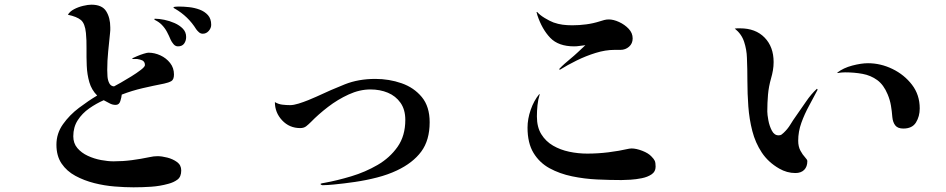

<svg xmlns="http://www.w3.org/2000/svg" viewBox="-20 -772 4040 820"><path d="M754 -44Q754 -17 738 -5Q722 7 699 13Q663 23 625.5 25.5Q588 28 550 28Q514 28 470 24.5Q426 21 382.5 10Q339 -1 302 -21Q265 -41 243 -73.5Q221 -106 221 -154Q221 -202 249 -241.5Q277 -281 317.5 -311.5Q358 -342 395 -364Q371 -388 361.5 -421Q352 -454 350.5 -491Q349 -528 349.5 -564.5Q350 -601 347 -631Q343 -672 325.5 -686.5Q308 -701 270 -709Q278 -723 296 -732.5Q314 -742 335 -747Q356 -752 370 -752Q416 -752 433.5 -724Q451 -696 451 -655Q451 -649 451 -643Q451 -637 450 -631Q446 -591 442 -552Q438 -513 438 -473Q438 -463 439 -446.5Q440 -430 446.5 -417Q453 -404 467 -403Q475 -407 496 -419Q517 -431 540.5 -445.5Q564 -460 581.5 -473.5Q599 -487 599 -494Q599 -508 588 -514Q579 -518 566 -520Q562 -520 556.5 -520Q551 -520 546 -520L545 -523Q551 -526 565 -532Q579 -538 593.5 -542.5Q608 -547 614 -547Q640 -547 665 -535.5Q690 -524 706.5 -503Q723 -482 723 -454Q723 -432 711.5 -425.5Q700 -419 681 -415Q635 -406 589.5 -395.5Q544 -385 500 -368Q499 -357 494 -340.5Q489 -324 474 -324Q460 -324 447.5 -331Q435 -338 423 -344Q391 -330 361 -309Q331 -288 312 -258.5Q293 -229 293 -190Q293 -160 310.5 -139.5Q328 -119 355 -106.5Q382 -94 411.5 -88.5Q441 -83 465 -83Q505 -83 543 -88Q581 -93 619 -101Q627 -103 636 -104Q645 -105 653 -105Q671 -105 694.5 -99Q718 -93 736 -80Q754 -67 754 -44ZM775 -614Q775 -598 766.5 -586Q758 -574 740 -574Q729 -574 721 -583.5Q713 -593 709 -602Q702 -619 693 -636Q684 -653 670 -667Q659 -678 643 -686Q639 -688 639 -690Q639 -692 642 -692Q659 -692 681.5 -687.5Q704 -683 725.5 -673.5Q747 -664 761 -649.5Q775 -635 775 -614ZM882 -666Q882 -652 871.5 -640Q861 -628 846 -628Q837 -628 830 -634Q823 -640 818 -647Q784 -702 727 -735Q726 -736 723.5 -737Q721 -738 721 -740Q721 -743 731.5 -743.5Q742 -744 744 -744Q764 -744 787.5 -741.5Q811 -739 832.5 -731Q854 -723 868 -707.5Q882 -692 882 -666Z M1815 -250Q1815 -173 1779 -124.5Q1743 -76 1675 -44Q1637 -26 1590.5 -14Q1544 -2 1496 5Q1448 12 1406 16Q1394 17 1381.5 18Q1369 19 1357 19Q1356 19 1352.5 17.5Q1349 16 1349 14Q1349 12 1356.5 10.5Q1364 9 1365 9Q1420 -1 1480 -19Q1540 -37 1592.5 -67.5Q1645 -98 1678 -145Q1711 -192 1711 -260Q1711 -304 1690.5 -333Q1670 -362 1636.5 -376Q1603 -390 1562 -390Q1516 -390 1469 -368.5Q1422 -347 1380.5 -315Q1339 -283 1308 -251Q1298 -241 1288 -233Q1278 -225 1262 -225Q1216 -225 1185 -258Q1154 -291 1154 -336Q1169 -327 1186 -325Q1203 -323 1219 -323Q1234 -323 1255 -329.5Q1276 -336 1297 -344.5Q1318 -353 1331 -359Q1395 -389 1453 -412Q1511 -435 1583 -435Q1642 -435 1695 -416.5Q1748 -398 1781.5 -357.5Q1815 -317 1815 -250Z M2780 -60Q2780 -39 2763 -27.5Q2746 -16 2721.5 -11Q2697 -6 2672.5 -4.5Q2648 -3 2634 -3Q2585 -3 2530.5 -5.5Q2476 -8 2423 -19Q2370 -30 2327 -53.5Q2284 -77 2258.5 -119Q2233 -161 2233 -227Q2233 -264 2246.5 -303Q2260 -342 2283 -370L2285 -369Q2278 -347 2275.5 -322.5Q2273 -298 2273 -275Q2273 -229 2292 -198.5Q2311 -168 2342 -150Q2373 -132 2411 -124Q2449 -116 2488 -116Q2533 -116 2578 -121.5Q2623 -127 2667 -137Q2671 -138 2677 -138Q2697 -138 2723 -128Q2749 -118 2762 -104Q2773 -93 2776.5 -85Q2780 -77 2780 -60ZM2682 -608Q2682 -586 2666.5 -572.5Q2651 -559 2630 -559H2604Q2566 -559 2524 -546Q2482 -533 2442.5 -513.5Q2403 -494 2371 -474L2368 -477Q2379 -489 2391 -499.5Q2403 -510 2415 -520Q2432 -534 2448 -549Q2464 -564 2480 -579Q2468 -578 2456 -576Q2444 -574 2432 -574Q2365 -574 2330 -610.5Q2295 -647 2275 -707Q2274 -710 2273.5 -713Q2273 -716 2271 -719L2274 -721Q2285 -708 2306.5 -695Q2328 -682 2344 -676Q2364 -669 2383 -666.5Q2402 -664 2424 -664Q2454 -664 2484 -668Q2514 -672 2542 -681Q2551 -684 2560.5 -686.5Q2570 -689 2580 -689Q2600 -689 2624 -678Q2648 -667 2665 -649Q2682 -631 2682 -608Z M3472 -389Q3455 -356 3435.5 -320.5Q3416 -285 3402.5 -247.5Q3389 -210 3389 -171Q3389 -146 3398.5 -128.5Q3408 -111 3418 -100.5Q3428 -90 3428 -84Q3428 -60 3414.5 -46.5Q3401 -33 3377 -33Q3341 -33 3308 -52Q3261 -79 3233.5 -120.5Q3206 -162 3193 -212.5Q3180 -263 3176 -317.5Q3172 -372 3172 -425.5Q3172 -479 3170 -525Q3169 -560 3158 -593.5Q3147 -627 3118 -650Q3124 -651 3129.5 -651Q3135 -651 3141 -651Q3207 -651 3245.5 -611.5Q3284 -572 3284 -507Q3284 -489 3281 -471.5Q3278 -454 3273 -437Q3263 -402 3260 -367.5Q3257 -333 3257 -296Q3257 -283 3261.5 -258.5Q3266 -234 3276.5 -214Q3287 -194 3305 -194Q3313 -194 3317.5 -197Q3322 -200 3327 -205Q3344 -221 3355.5 -240Q3367 -259 3380 -277Q3400 -305 3422 -337.5Q3444 -370 3469 -393ZM3908 -309Q3908 -275 3892 -249Q3876 -223 3838 -223Q3814 -223 3803.5 -236.5Q3793 -250 3791 -272Q3789 -298 3785 -321.5Q3781 -345 3771 -369Q3754 -410 3726.5 -430Q3699 -450 3664 -456.5Q3629 -463 3589 -463Q3574 -463 3557 -460L3556 -462Q3582 -482 3620 -492Q3658 -502 3687 -502Q3741 -502 3791.5 -477.5Q3842 -453 3875 -410Q3908 -367 3908 -309Z"/></svg>

Font: Kaisei Tokumin Medium
Style: Regular
Weight: 500
Designer: Font-Kai, 金井和夫
Foundry: KAZUO KANAI
Version: Version 5.003